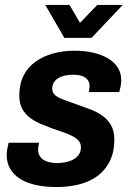

<svg xmlns="http://www.w3.org/2000/svg" viewBox="-20 -744 532 776"><path d="M209 12Q160 12 122 3Q84 -6 58.5 -23Q33 -40 20 -64Q7 -88 7 -117Q7 -130 9.5 -143Q12 -156 15 -167H138Q136 -159 135 -152Q134 -145 134 -140Q134 -121 144 -108.5Q154 -96 172 -90.5Q190 -85 212 -85Q229 -85 246 -88.5Q263 -92 276.5 -99.5Q290 -107 298.5 -119Q307 -131 307 -149Q307 -165 297.5 -175.5Q288 -186 272.5 -194Q257 -202 237.5 -209Q218 -216 196 -223Q172 -232 147.5 -242Q123 -252 102.5 -267Q82 -282 70 -304Q58 -326 58 -358Q58 -405 75.5 -439Q93 -473 124 -495Q155 -517 195 -528Q235 -539 281 -539Q323 -539 357 -531Q391 -523 416.5 -508Q442 -493 456 -471Q470 -449 470 -420Q470 -406 467 -392.5Q464 -379 462 -372H339Q341 -382 341.5 -387.5Q342 -393 342 -396Q342 -411 334 -421.5Q326 -432 311.5 -437Q297 -442 275 -442Q255 -442 239.5 -438Q224 -434 213 -426.5Q202 -419 196.5 -408.5Q191 -398 191 -386Q191 -368 205 -357.5Q219 -347 241.5 -339.5Q264 -332 290 -322Q316 -313 342.5 -303Q369 -293 391.5 -278Q414 -263 428 -239.5Q442 -216 442 -181Q442 -128 423 -91Q404 -54 371.5 -31Q339 -8 297 2Q255 12 209 12ZM476 -724 350 -591H240L163 -724H261L323 -618H271L373 -724Z"/></svg>

Font: Archivo SemiCondensed
Style: Bold Italic
Weight: 700
Width: 4
Italic angle: -10°
Designer: Hector Gatti
Foundry: Omnibus-Type
Version: Version 2.001